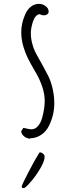

<svg xmlns="http://www.w3.org/2000/svg" viewBox="-20 -694 382 979"><path d="M147.5 -582.5Q152.8 -599.6 162.1 -610.4Q171.4 -621.1 182.6 -621.6Q192.9 -615.7 203.6 -615.7Q213.4 -615.7 220.7 -620.8Q228 -626 228 -634.8Q228 -651.4 212.6 -662.8Q197.3 -674.3 178.7 -674.3Q155.8 -674.3 137.5 -659.9Q119.1 -645.5 108.9 -621.6Q88.4 -575.7 88.4 -530.3Q88.4 -489.7 100.6 -451.7Q109.9 -421.4 123 -395.3Q136.2 -369.1 156.7 -334L166 -317.9Q185.1 -284.2 196.5 -248.3Q208 -212.4 208 -179.2Q208 -140.1 194.8 -92.8Q187.5 -66.9 173.3 -50.8Q159.2 -34.7 140.6 -34.7Q131.3 -34.7 117.7 -38.1Q113.8 -39.1 99.1 -42L87.9 -24.9Q89.8 -9.3 102.1 0.7Q114.3 10.7 132.8 13.7V11.2Q164.1 10.7 189.5 -6.1Q214.8 -22.9 229 -51.3Q256.8 -106.4 256.8 -167Q256.8 -205.1 248.3 -242.2Q239.7 -279.3 226.1 -306.6Q205.1 -347.7 168.5 -412.6Q154.3 -436.5 145.8 -466.3Q137.2 -496.1 137.2 -524.9Q137.2 -549.8 147.5 -582.5ZM207.5 105Q207.5 96.7 199.7 89.8Q191.9 83 184.6 83Q181.6 83 180.2 85Q156.2 123.5 123.5 186.8Q90.8 250 90.8 257.3Q90.8 265.1 99.1 265.1H101.1Q103.5 265.1 107.4 262.7Q123 251 147.2 220.7Q171.4 190.4 189.5 157.7Q207.5 125 207.5 105Z"/></svg>

Font: Amatica SC
Style: Bold
Weight: 400
Designer: Vernon Adams, Ben Nathan
Foundry: newtypography
Version: Version 2.000